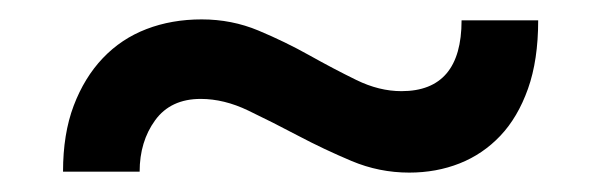

<svg xmlns="http://www.w3.org/2000/svg" viewBox="-20 -382 620 198"><path d="M45 -205Q45 -244 56 -273Q67 -302 86 -322Q105 -342 131 -352Q157 -362 188 -362Q219 -362 246.5 -350.5Q274 -339 299 -325Q324 -311 347.5 -299.5Q371 -288 394 -288Q456 -288 456 -361H535Q535 -320 524.5 -290.5Q514 -261 496 -242Q478 -223 454 -213.5Q430 -204 402 -204Q371 -204 342.5 -216Q314 -228 287.5 -242Q261 -256 236 -268Q211 -280 187 -280Q156 -280 140 -258Q124 -236 124 -205Z"/></svg>

Font: Mukta Malar SemiBold
Style: Regular
Weight: 600
Designer: Aadarsh Rajan, Girish Dalvi, Yashodeep Gholap
Foundry: Ek Type
Version: Version 2.538;PS 1.000;hotconv 16.6.51;makeotf.lib2.5.65220;